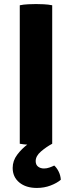

<svg xmlns="http://www.w3.org/2000/svg" viewBox="-20 -709 355 947"><path d="M77.5 -683Q96.5 -687 119.8 -688Q143 -689 157.5 -689Q173.5 -689 195.5 -688Q217.5 -687 237.5 -683V0Q217.5 3.5 195.5 4.8Q173.5 6 157.5 6Q143 6 119.8 4.8Q96.5 3.5 77.5 0ZM161.5 218Q108 218 75.2 191Q42.5 164 42.5 119Q42.5 84 64.8 54.2Q87 24.5 118 1.5Q149 -21.5 174 -36Q190.5 -34 208.5 -24.5Q226.5 -15 237.5 0Q208.5 15.5 182.2 38Q156 60.5 156 85.5Q156 104 168 113Q180 122 197 122Q211 122 224.2 117.2Q237.5 112.5 247.5 107.5Q260 118.5 269.2 137Q278.5 155.5 280 177.5Q261 194 229.5 206Q198 218 161.5 218Z"/></svg>

Font: Signika
Style: Bold
Weight: 700
Designer: Anna Giedry
Foundry: Anna Giedry
Version: Version 2.001